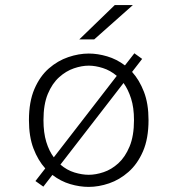

<svg xmlns="http://www.w3.org/2000/svg" viewBox="-20 -722 690 753"><path d="M119 -12 157.5 -61.5Q129 -93 111.2 -139.8Q93.5 -186.5 93.5 -251Q93.5 -323 115 -373Q136.5 -423 171.5 -453.5Q206.5 -484 247.8 -498Q289 -512 328 -512Q363 -512 400.2 -501Q437.5 -490 470 -465.5L507 -513L537.5 -491L498 -440Q526.5 -408.5 544.5 -362Q562.5 -315.5 562.5 -251Q562.5 -178.5 540.8 -128.5Q519 -78.5 484 -47.8Q449 -17 408 -3Q367 11 328 11Q292.5 11 255.2 0Q218 -11 185.5 -36L150 10ZM150.5 -251Q150.5 -201.5 161.5 -165.5Q172.5 -129.5 191 -105L438 -424.5Q412.5 -446 383.2 -455.2Q354 -464.5 328 -464.5Q300.5 -464.5 269.8 -454Q239 -443.5 211.8 -419Q184.5 -394.5 167.5 -353.5Q150.5 -312.5 150.5 -251ZM328 -36.5Q355.5 -36.5 386.2 -46.8Q417 -57 444 -81.5Q471 -106 488.2 -147.5Q505.5 -189 505.5 -251Q505.5 -300 494 -335.8Q482.5 -371.5 464.5 -396.5L217 -76.5Q242.5 -54.5 272.2 -45.5Q302 -36.5 328 -36.5ZM349.5 -567.5H291L430 -702H501Z"/></svg>

Font: Trispace ExtraLight
Style: Regular
Weight: 200
Designer: Tyler Finck
Foundry: Etcetera Type Company
Version: Version 1.210; ttfautohint (v1.8.3)